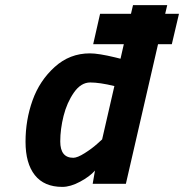

<svg xmlns="http://www.w3.org/2000/svg" viewBox="-20 -720 721 752"><path d="M224 12Q153 12 116.5 -34Q80 -80 80 -165Q80 -250 107.5 -327Q135 -404 194 -457.5Q253 -511 332 -511Q366 -511 432 -495L452 -490L465 -547H345L372 -666H493L501 -700H635L627 -666H681L653 -547H599L473 0H343L352 -52Q332 -29 294 -8.5Q256 12 224 12ZM428 -383Q370 -397 333.5 -397Q297 -397 269.5 -357.5Q242 -318 229 -266Q216 -214 216 -166Q216 -102 267 -102Q283 -102 311.5 -120Q340 -138 360 -156L380 -174Z"/></svg>

Font: Titillium Web
Style: Bold Italic
Weight: 700
Italic angle: -13°
Version: Version 1.001;PS 57.000;hotconv 1.0.70;makeotf.lib2.5.55311